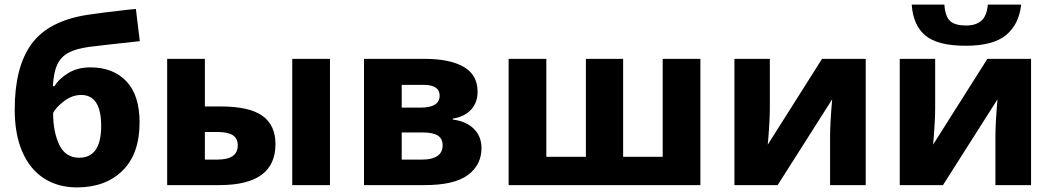

<svg xmlns="http://www.w3.org/2000/svg" viewBox="-20 -805 4578 835"><path d="M357 -740Q421 -750 539 -763L571 -766L588 -626Q439 -610 367 -601Q309 -593 276.5 -575Q244 -557 228.5 -523Q213 -489 210 -430H217Q236 -462 276.5 -487Q317 -512 373 -512Q472 -512 529.5 -451.5Q587 -391 587 -273Q587 -136 513 -63Q439 10 315 10Q232 10 171 -29.5Q110 -69 77 -145Q44 -221 44 -328Q44 -513 116.5 -613Q189 -713 357 -740ZM420 -257Q420 -392 333 -392Q294 -392 259 -365.5Q224 -339 211 -314Q211 -231 238 -175Q265 -119 324 -119Q420 -119 420 -257Z M707 -549H871V-342H940Q1064 -342 1121 -301.5Q1178 -261 1178 -178Q1178 0 935 0H707ZM1251 -549H1415V0H1251ZM926 -111Q1014 -111 1014 -173Q1014 -203 992.5 -217Q971 -231 924 -231H871V-111Z M1949 -289V-285Q2007 -278 2040.5 -245Q2074 -212 2074 -161Q2074 -88 2015 -44Q1956 0 1827 0H1563V-549H1827Q1937 -549 1997 -514Q2057 -479 2057 -406Q2057 -360 2029.5 -329Q2002 -298 1949 -289ZM1822 -436H1727V-337H1809Q1892 -337 1892 -389Q1892 -436 1822 -436ZM1817 -229H1727V-111H1818Q1859 -111 1882 -126.5Q1905 -142 1905 -173Q1905 -202 1884 -215.5Q1863 -229 1817 -229Z M3026 0H2192V-549H2356V-123H2528V-549H2690V-123H2862V-549H3026Z M3328 -333Q3328 -302 3325 -254Q3322 -206 3319 -176L3555 -549H3745V0H3590V-212Q3590 -268 3599 -373L3362 0H3174V-549H3328Z M4047 -333Q4047 -302 4044 -254Q4041 -206 4038 -176L4274 -549H4464V0H4309V-212Q4309 -268 4318 -373L4081 0H3893V-549H4047ZM4180 -606Q4058 -606 4004.5 -650.5Q3951 -695 3945 -785H4087Q4091 -732 4112.5 -713Q4134 -694 4182 -694Q4224 -694 4248 -715Q4272 -736 4276 -785H4421Q4412 -700 4356 -653Q4300 -606 4180 -606Z"/></svg>

Font: Noto Sans UI ExtraBold
Style: Regular
Weight: 800
Designer: Monotype Design Team
Foundry: Monotype Imaging Inc.
Version: Version 1.001